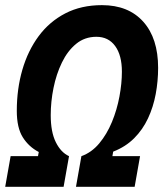

<svg xmlns="http://www.w3.org/2000/svg" viewBox="-23 -723 632 743"><path d="M118.7 -89.8 127 -134.8Q88.4 -154.8 65.2 -191.7Q42 -228.5 42 -293.9Q42 -378.9 63.5 -452.9Q85 -526.9 126.7 -583.3Q168.5 -639.6 230 -671.4Q291.5 -703.1 371.6 -703.1Q474.1 -703.1 531.5 -638.9Q588.9 -574.7 588.9 -460.4Q588.9 -409.2 579.6 -359.1Q570.3 -309.1 549.8 -265.1Q529.3 -221.2 496.1 -188Q462.9 -154.8 415 -136.2L407.7 -93.8L292 -118.7Q331.5 -132.8 361.1 -168.2Q390.6 -203.6 410.2 -251Q429.7 -298.3 439.2 -349.4Q448.7 -400.4 448.7 -445.3Q448.7 -509.3 422.6 -544.9Q396.5 -580.6 350.1 -580.6Q304.7 -580.6 271.5 -553.2Q238.3 -525.9 216.6 -481Q194.8 -436 184.1 -382.8Q173.3 -329.6 173.3 -277.3Q173.3 -212.4 192.9 -172.9Q212.4 -133.3 244.1 -118.7ZM-2.9 0 18.1 -118.7H244.1L223.1 0ZM271 0 292 -118.7H519L498 0Z"/></svg>

Font: Cascadia Mono NF
Style: Italic
Weight: 400
Italic angle: -10°
Monospace: yes
Designer: Aaron Bell
Foundry: Saja Typeworks
Version: Version 2404.023